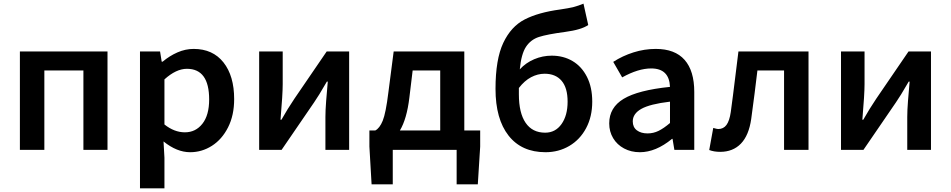

<svg xmlns="http://www.w3.org/2000/svg" viewBox="-20 -821 5210 1052"><path d="M89 -539H569V0H437V-435H223V0H89Z M747 -539H857L866 -483H871Q909 -515 952.5 -534Q996 -553 1041 -553Q1146 -553 1204.5 -479Q1263 -405 1263 -278Q1263 -189 1229.5 -123Q1196 -57 1141 -22Q1086 13 1022 13Q949 13 876 -46L881 43V211H747ZM1126 -276Q1126 -444 1004 -444Q945 -444 881 -386V-139Q935 -96 993 -96Q1052 -96 1089 -143Q1126 -190 1126 -276Z M1400 -539H1529V-360Q1529 -305 1517 -165H1522Q1556 -225 1593 -280L1770 -539H1893V0H1763V-180Q1763 -216 1767 -267.5Q1771 -319 1776 -374H1771Q1723 -291 1701 -260L1523 0H1400Z M2108 -315 2137 -539H2524V-106H2611V-18L2598 189H2482V0H2132V189H2016L2004 -18V-106H2036Q2060 -118 2077 -159.5Q2094 -201 2108 -315ZM2392 -106V-435H2241L2223 -286Q2209 -169 2171 -106Z M2695 -334Q2695 -496 2737.5 -586Q2780 -676 2855 -714.5Q2930 -753 3049 -769Q3097 -776 3122.5 -782.5Q3148 -789 3177 -801L3203 -684Q3166 -658 3076 -646Q2978 -633 2933 -618.5Q2888 -604 2862 -564.5Q2836 -525 2828 -441Q2861 -477 2907 -496.5Q2953 -516 3003 -516Q3067 -516 3117 -486.5Q3167 -457 3196 -400Q3225 -343 3225 -264Q3225 -182 3191.5 -119Q3158 -56 3099.5 -21.5Q3041 13 2969 13Q2838 13 2766.5 -78Q2695 -169 2695 -334ZM2967 -94Q3023 -94 3056.5 -141Q3090 -188 3090 -264Q3090 -340 3057 -378.5Q3024 -417 2964 -417Q2926 -417 2890 -398Q2854 -379 2823 -339V-304Q2823 -202 2860 -148Q2897 -94 2967 -94Z M3318 -145Q3318 -232 3397 -279.5Q3476 -327 3651 -345Q3647 -446 3548 -446Q3477 -446 3389 -397L3340 -482Q3391 -515 3451 -534Q3511 -553 3573 -553Q3678 -553 3731 -493Q3784 -433 3784 -317V0H3675L3665 -60H3662Q3573 13 3486 13Q3438 13 3399.5 -7.5Q3361 -28 3339.5 -64Q3318 -100 3318 -145ZM3651 -147V-264Q3541 -251 3494 -224.5Q3447 -198 3447 -156Q3447 -124 3469.5 -107Q3492 -90 3528 -90Q3560 -90 3588.5 -104Q3617 -118 3651 -147Z M3866 1 3888 -120Q3909 -114 3915 -114Q3944 -114 3960.5 -136.5Q3977 -159 3984 -207Q3995 -286 4010 -410L4026 -539H4410V0H4276V-435H4130Q4116 -315 4096 -169Q4083 -79 4039.5 -34Q3996 11 3926 11Q3892 11 3866 1Z M4588 -539H4717V-360Q4717 -305 4705 -165H4710Q4744 -225 4781 -280L4958 -539H5081V0H4951V-180Q4951 -216 4955 -267.5Q4959 -319 4964 -374H4959Q4911 -291 4889 -260L4711 0H4588Z"/></svg>

Font: Nebula Sans Semibold
Style: Regular
Weight: 600
Designer: Paul D. Hunt for Adobe (as Source Sans)
Foundry: Nebula Entertainment & Broadcasting LLC
Version: Version 1.010